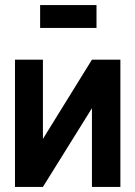

<svg xmlns="http://www.w3.org/2000/svg" viewBox="-20 -735 532 756"><path d="M360 -715H138V-625H360ZM149 -500H39V1H149L342 -309V1H454V-500H342L149 -188Z"/></svg>

Font: Advent Pro Expanded
Style: Bold
Weight: 700
Width: 7
Designer: VivaRado, Andreas Kalpakidis
Foundry: VivaRado, Andreas Kalpakidis
Version: Version 3.000